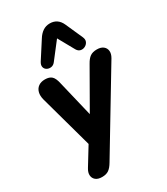

<svg xmlns="http://www.w3.org/2000/svg" viewBox="-233 -878 1013 1167"><g transform="rotate(-30 274.0 -295.0)"><path d="M127 189Q98 189 82.5 176Q67 163 65.5 142.5Q64 122 79 98L174 -57L164 5L53 -397Q45 -427 51 -450Q57 -473 75 -486Q93 -499 121 -499Q152 -499 168 -484Q184 -469 192 -431L262 -139H229L404 -445Q420 -474 438 -486.5Q456 -499 485 -499Q514 -499 530 -486Q546 -473 548 -452.5Q550 -432 536 -408L209 135Q192 164 174 176.5Q156 189 127 189ZM449 -606Q458 -586 451 -571Q444 -556 429 -548.5Q414 -541 398.5 -544.5Q383 -548 373 -565L310 -678L221 -563Q209 -547 192.5 -544.5Q176 -542 162.5 -549.5Q149 -557 145.5 -572Q142 -587 154 -606L230 -724Q246 -750 267.5 -764.5Q289 -779 317 -779Q344 -779 364 -765.5Q384 -752 396 -725Z"/></g></svg>

Font: Nunito ExtraLight ExtraBold
Style: Italic
Weight: 800
Italic angle: -9°
Version: Version 3.602